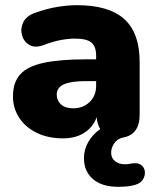

<svg xmlns="http://www.w3.org/2000/svg" viewBox="-20 -523 608 741"><path d="M351 -210H313Q254 -210 226.5 -197.5Q199 -185 199 -158Q199 -135 215.5 -120Q232 -105 263 -105Q300 -105 325.5 -129Q351 -153 351 -192ZM437 198Q373 198 338.5 168Q304 138 304 87Q304 54 321 24.5Q338 -5 367 -25Q355 -44 353 -71Q340 -33 306 -11Q272 11 223 11Q166 11 122.5 -10Q79 -31 54.5 -68Q30 -105 30 -151Q30 -205 58 -236Q86 -267 148.5 -280.5Q211 -294 313 -294H351V-308Q351 -344 332.5 -359Q314 -374 269 -374Q244 -374 214.5 -368.5Q185 -363 148 -349Q115 -337 93.5 -349.5Q72 -362 65 -387Q58 -412 69.5 -436.5Q81 -461 114 -473Q161 -490 202 -496.5Q243 -503 277 -503Q400 -503 459.5 -449.5Q519 -396 519 -283V-81Q519 -3 454 8Q432 13 420.5 30.5Q409 48 409 66Q409 87 424 99Q439 111 462 111Q475 111 488 108Q512 104 524.5 113.5Q537 123 539 138.5Q541 154 532 169Q523 184 503 190Q487 195 469 196.5Q451 198 437 198Z"/></svg>

Font: Chiron GoRound TC H
Style: Regular
Weight: 900
Designer: Ryoko NISHIZUKA 西塚涼子 (kana, bopomofo & ideographs); Paul D. Hunt (Latin, Greek & Cyrillic); Sandoll Communications 산돌커뮤니
Foundry: Adobe
Version: Version 1.000;hotconv 1.1.1;makeotfexe 2.6.0